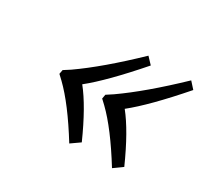

<svg xmlns="http://www.w3.org/2000/svg" viewBox="-90 -534 681 638"><g transform="rotate(30 251.0 -215.0)"><path d="M172.9 -214.8Q218.8 -157.7 268.1 -46.9L233.9 -22.9Q164.1 -135.7 106.9 -190.9Q95.7 -202.1 89.8 -207L92.8 -223.1Q92.8 -223.1 117.2 -238.8Q203.1 -298.8 315.9 -407.2L338.9 -382.8Q237.8 -266.6 172.9 -214.8ZM335.9 -214.8Q381.8 -157.7 431.2 -46.9L397.9 -22.9Q328.1 -135.7 271 -190.9Q259.8 -202.1 253.9 -207L256.8 -223.1Q256.8 -223.1 280.8 -238.8Q366.7 -298.8 480 -407.2L502 -382.8Q400.9 -266.6 335.9 -214.8Z"/></g></svg>

Font: Linux Libertine
Style: Italic
Weight: 400
Italic angle: -12°
Designer: Philipp H. Poll
Foundry: Philipp H. Poll
Version: Version 5.1.6 ; ttfautohint (v0.9)